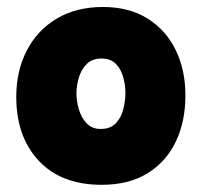

<svg xmlns="http://www.w3.org/2000/svg" viewBox="-20 -508 569 542"><path d="M25.9 -234.4Q25.9 -308.1 55.7 -365.5Q85.4 -422.9 140.4 -455.6Q195.3 -488.3 270.5 -488.3Q344.7 -488.3 396.7 -455.6Q448.7 -422.9 476.1 -366.5Q503.4 -310.1 503.4 -238.8Q503.4 -165 476.3 -108.2Q449.2 -51.3 396.5 -18.8Q343.8 13.7 267.1 13.7Q152.8 13.7 89.4 -54.2Q25.9 -122.1 25.9 -234.4ZM195.8 -244.1Q195.8 -223.6 202.4 -200.2Q209 -176.8 224.1 -160.4Q239.3 -144 264.2 -144Q292 -144 307.1 -160.2Q322.3 -176.3 328.1 -200Q334 -223.6 334 -246.1Q334 -267.6 327.9 -290Q321.8 -312.5 307.1 -327.6Q292.5 -342.8 266.6 -342.8Q240.2 -342.8 224.9 -327.4Q209.5 -312 202.6 -289.1Q195.8 -266.1 195.8 -244.1Z"/></svg>

Font: Belanosima SemiBold
Style: Regular
Weight: 600
Designer: The DocRepair Project, Santiago Orozco
Foundry: Google
Version: Version 2.000